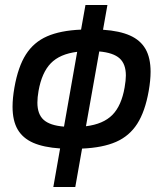

<svg xmlns="http://www.w3.org/2000/svg" viewBox="-20 -745 640 765"><path d="M219.5 -153.5Q153.5 -158 112 -176.2Q70.5 -194.5 50.2 -229.5Q30 -264.5 30 -320Q30 -354 37.5 -396.5Q52 -479 83.2 -528Q114.5 -577 167.5 -600.2Q220.5 -623.5 303 -627L320.5 -725H408L390.5 -626.5Q456.5 -622 498 -603.5Q539.5 -585 559.8 -549.8Q580 -514.5 580 -459Q580 -425.5 572.5 -382.5Q558 -300.5 526.8 -251.8Q495.5 -203 442.5 -179.8Q389.5 -156.5 307 -153L280 0H192.5ZM129 -336Q129 -290 154 -267.5Q179 -245 235 -240.5L287.5 -538.5Q218.5 -530 182.5 -493Q146.5 -456 133.5 -382.5Q129 -357 129 -336ZM476.5 -396.5Q481.5 -425.5 481.5 -444Q481.5 -490 456.5 -512.5Q431.5 -535 375.5 -540L322.5 -242Q391.5 -250.5 427.8 -287.2Q464 -324 476.5 -396.5Z"/></svg>

Font: JuliaMono Medium
Style: Italic
Weight: 500
Italic angle: -9°
Monospace: yes
Designer: cormullion
Foundry: corm
Version: Version 0.054; ttfautohint (v1.8.4)